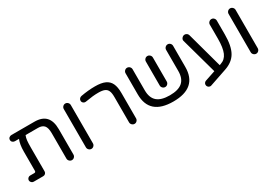

<svg xmlns="http://www.w3.org/2000/svg" viewBox="17 -1335 3040 2151"><g transform="rotate(-30 1537.0 -259.0)"><path d="M605.5 -368.2V-40Q605.5 -21.5 592.3 -7.8Q579.1 5.9 560.5 5.9Q542 5.9 528.3 -7.8Q514.6 -21.5 514.6 -40V-368.2Q514.6 -439.5 489.3 -468.3Q463.9 -497.1 411.1 -497.1H250Q238.3 -468.8 234.9 -436.5Q231.4 -404.3 231.4 -342.8V-39.1Q231.4 -21.5 219.7 -10.3Q208 1 190.4 1H67.4Q51.8 1 39.6 -11.2Q27.3 -23.4 27.3 -39.1Q27.3 -55.7 39.6 -67.4Q51.8 -79.1 67.4 -79.1H121.1Q140.6 -79.1 140.6 -98.6V-346.7Q140.6 -439.5 165 -497.1H113.3Q95.7 -497.1 83 -508.3Q70.3 -519.5 70.3 -537.1Q70.3 -554.7 83 -565.9Q95.7 -577.1 113.3 -577.1H411.1Q508.8 -577.1 557.1 -525.4Q605.5 -473.6 605.5 -368.2Z M766.6 -40V-535.2Q766.6 -553.7 779.8 -567.4Q793 -581.1 811.5 -581.1Q830.1 -581.1 843.8 -567.4Q857.4 -553.7 857.4 -535.2V-40Q857.4 -21.5 844.2 -7.8Q831.1 5.9 812.5 5.9Q793.9 5.9 780.3 -7.8Q766.6 -21.5 766.6 -40Z M1325.2 -41V-368.2Q1325.2 -422.9 1312.5 -449.2Q1300.8 -476.6 1272.5 -488.8Q1244.1 -501 1191.4 -501Q1155.3 -501 1118.2 -497.1Q1081.1 -493.2 1023.4 -483.4Q1003.9 -480.5 989.7 -492.2Q975.6 -503.9 975.6 -522.5Q975.6 -537.1 985.8 -548.8Q996.1 -560.5 1011.7 -563.5Q1107.4 -581.1 1195.3 -581.1Q1277.3 -581.1 1324.2 -559.6Q1372.1 -538.1 1394 -492.2Q1416 -446.3 1416 -368.2V-41Q1416 -22.5 1402.8 -8.8Q1389.6 4.9 1371.1 4.9Q1352.5 4.9 1338.9 -8.8Q1325.2 -22.5 1325.2 -41Z M2181.6 -536.1V-263.7Q2181.6 5.9 1874 5.9Q1566.4 5.9 1566.4 -263.7V-536.1Q1566.4 -554.7 1579.6 -568.4Q1592.8 -582 1611.3 -582Q1629.9 -582 1643.6 -568.4Q1657.2 -554.7 1657.2 -536.1V-263.7Q1657.2 -167 1710 -120.6Q1762.7 -74.2 1874 -74.2Q1985.4 -74.2 2038.1 -120.6Q2090.8 -167 2090.8 -263.7V-536.1Q2090.8 -554.7 2104.5 -568.4Q2118.2 -582 2136.7 -582Q2155.3 -582 2168.5 -568.4Q2181.6 -554.7 2181.6 -536.1ZM1829.1 -226.6V-536.1Q1829.1 -554.7 1842.3 -568.4Q1855.5 -582 1874 -582Q1892.6 -582 1906.2 -568.4Q1919.9 -554.7 1919.9 -536.1V-226.6Q1919.9 -208 1906.7 -194.3Q1893.6 -180.7 1875 -180.7Q1856.4 -180.7 1842.8 -194.3Q1829.1 -208 1829.1 -226.6Z M2747.1 -536.1V-355.5Q2747.1 -208 2702.1 -128.4Q2657.2 -48.8 2552.7 -13.7L2332 61.5Q2326.2 64.5 2317.4 64.5Q2304.7 64.5 2293.9 56.6Q2283.2 48.8 2279.3 37.1Q2277.3 31.2 2277.3 23.4Q2277.3 10.7 2285.2 0Q2293 -10.7 2305.7 -14.6L2439.5 -59.6L2310.5 -524.4L2309.6 -528.3L2308.6 -535.2Q2308.6 -552.7 2322.8 -566.9Q2336.9 -581.1 2355.5 -581.1Q2371.1 -581.1 2383.3 -571.8Q2395.5 -562.5 2399.4 -547.9L2525.4 -87.9L2542 -93.8Q2602.5 -113.3 2629.4 -175.3Q2656.2 -237.3 2656.2 -355.5V-536.1Q2656.2 -554.7 2669.9 -568.4Q2683.6 -582 2702.1 -582Q2720.7 -582 2733.9 -568.4Q2747.1 -554.7 2747.1 -536.1Z M2898.4 -40V-535.2Q2898.4 -553.7 2911.6 -567.4Q2924.8 -581.1 2943.4 -581.1Q2961.9 -581.1 2975.6 -567.4Q2989.3 -553.7 2989.3 -535.2V-40Q2989.3 -21.5 2976.1 -7.8Q2962.9 5.9 2944.3 5.9Q2925.8 5.9 2912.1 -7.8Q2898.4 -21.5 2898.4 -40Z"/></g></svg>

Font: jf-openhuninn-1.0
Style: Regular
Weight: 400
Designer: [Kosugi Maru]
      Designed by Motoya company      

      [Varela Round]
      Joe Prince(Latin component); Avraham Co
Foundry: justfont CO.,LTD.
Version: 1.0